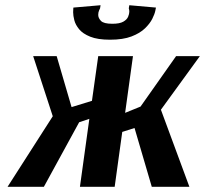

<svg xmlns="http://www.w3.org/2000/svg" viewBox="-20 -715 785 735"><path d="M459 -283 518 -307 654 -500H745L596 -295L705 0H561L495 -225L448 -210L419 0H286L322 -260L283 -247L148 0H9L182 -270L107 -500H197L254 -305L332 -329L356 -500H489ZM410 -624Q438 -624 452 -632Q466 -640 470.5 -651Q475 -662 475 -670Q475 -676 474 -679.5Q473 -683 473 -683L475 -695L577 -686Q577 -686 574.5 -673.5Q572 -661 563 -643Q554 -625 535 -606.5Q516 -588 483.5 -575.5Q451 -563 401 -563Q354 -563 325.5 -574.5Q297 -586 283 -603Q269 -620 264.5 -637.5Q260 -655 260 -668Q260 -676 260.5 -681Q261 -686 261 -686L365 -695L363 -683Q363 -683 359.5 -675.5Q356 -668 356 -658Q356 -646 366.5 -635Q377 -624 410 -624Z"/></svg>

Font: Arsenal SC
Style: Bold Italic
Weight: 700
Italic angle: -9.10001°
Designer: Andrij Shevchenko
Foundry: Stairsfor
Version: Version 2.001; ttfautohint (v1.8.4.7-5d5b)